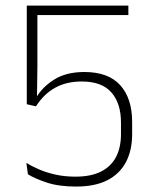

<svg xmlns="http://www.w3.org/2000/svg" viewBox="-20 -659 548 688"><path d="M252.5 9.5Q190 9.5 147 -5Q104 -19.5 80 -34.5L74.5 -75.5Q96 -62 122.2 -51Q148.5 -40 180.5 -33Q212.5 -26 250.5 -26Q305.5 -26 341.5 -44Q377.5 -62 395.5 -96Q413.5 -130 413.5 -178.5V-220Q413.5 -289 379 -328Q344.5 -367 273 -367Q217.5 -367 177 -344.2Q136.5 -321.5 109 -278L76 -285.5V-639H440V-605H114V-418L112.5 -308.5L110.5 -310.5Q133.5 -349 176 -375Q218.5 -401 282.5 -401Q368 -401 410.8 -353.8Q453.5 -306.5 453.5 -222V-178Q453.5 -120 431.2 -78Q409 -36 364.8 -13.2Q320.5 9.5 252.5 9.5Z"/></svg>

Font: Anek Bangla
Style: Extra-light
Weight: 200
Designer: Sulekha Rajkumar (Bangla), Yesha Goshar (Latin)
Foundry: Ek Type
Version: Version 1.002;March 21, 2022;FontCreator 13.0.0.2683 64-bit